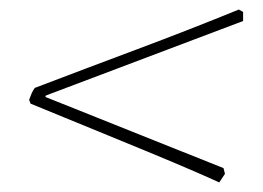

<svg xmlns="http://www.w3.org/2000/svg" viewBox="-20 -468 551 402"><path d="M439 -86Q422 -94 385 -110Q348 -126 301 -145.5Q254 -165 205 -185Q156 -205 113.5 -222.5Q71 -240 44 -251L41 -259Q43 -265 46 -272Q49 -279 53 -284Q158 -324 267.5 -365Q377 -406 480 -448L489 -443V-424L76 -268L75 -265L448 -116L451 -104Z"/></svg>

Font: Labrada ExtraLight
Style: Italic
Weight: 200
Italic angle: -7°
Designer: Mercedes Jáuregui
Foundry: Omnibus-Type Team
Version: Version 1.000; ttfautohint (v1.8.4.7-5d5b)